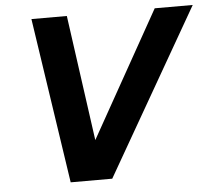

<svg xmlns="http://www.w3.org/2000/svg" viewBox="-51 -765 908 821"><g transform="rotate(-5 403.0 -355.0)"><path d="M219.6 0 113.2 -710H265.2L340.2 -170.8L642.4 -710H805.6L398 0Z"/></g></svg>

Font: Geist
Style: Italic
Weight: 400
Italic angle: -12°
Designer: Basement.studio, Andrés Briganti, Mateo Zaragoza
Foundry: Basement.studio, Vercel, Andrés Briganti, Guido Ferreyra, Mateo Zaragoza
Version: Version 1.500